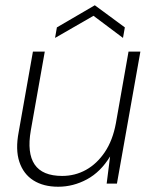

<svg xmlns="http://www.w3.org/2000/svg" viewBox="-20 -697 579 729"><path d="M201 12Q145 12 107 -12Q69 -36 53.5 -82.5Q38 -129 51 -196L105 -501H150L97 -202Q82 -116 111.5 -72.5Q141 -29 216 -29Q265 -29 306.5 -52Q348 -75 378 -119.5Q408 -164 420 -229L468 -501H513L424 0H385L398 -103Q362 -44 310 -16Q258 12 201 12ZM189 -553 196 -593 340 -677 454 -593 447 -553 335 -637Z"/></svg>

Font: DM Sans 18pt ExtraLight
Style: Italic
Weight: 250
Italic angle: -10°
Designer: Colophon Foundry, Jonny Pinhorn
Foundry: Colophon Foundry
Version: Version 4.004;gftools[0.9.30]